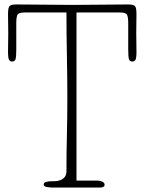

<svg xmlns="http://www.w3.org/2000/svg" viewBox="-20 -841 649 861"><path d="M90 -785Q64 -785 58.5 -775Q53 -765 53 -736V-620Q53 -588 50 -576.5Q47 -565 34 -565Q26 -565 21 -572Q16 -579 16 -609Q16 -625 16.5 -650.5Q17 -676 17 -693Q17 -709 16.5 -735Q16 -761 16 -778Q16 -807 23 -814Q30 -821 54 -821Q88 -821 118.5 -820.5Q149 -820 179 -820Q209 -820 239.5 -819.5Q270 -819 304 -819Q338 -819 368.5 -819.5Q399 -820 429 -820Q459 -820 489.5 -820.5Q520 -821 554 -821Q578 -821 585 -814Q592 -807 592 -778Q592 -761 591.5 -735Q591 -709 591 -693Q591 -676 591.5 -650.5Q592 -625 592 -609Q592 -579 587 -572Q582 -565 574 -565Q561 -565 558 -576.5Q555 -588 555 -620V-736Q555 -765 549.5 -775Q544 -785 518 -785H323V-31H419Q430 -31 439.5 -26Q449 -21 449 -13Q449 0 429 0H217Q203 0 189.5 -2.5Q176 -5 176 -13Q176 -22 186 -25Q196 -28 205 -28Q215 -28 227.5 -28.5Q240 -29 251.5 -33.5Q263 -38 270.5 -47.5Q278 -57 278 -74Q278 -156 280 -234.5Q282 -313 282 -401Q282 -444 281.5 -493.5Q281 -543 280 -593Q279 -643 278.5 -692Q278 -741 278 -785Z"/></svg>

Font: Life Savers
Style: Regular
Weight: 400
Version: Version 2.001; ttfautohint (v0.93) -l 8 -r 50 -G 200 -x 14 -